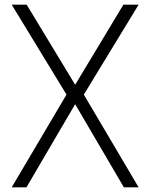

<svg xmlns="http://www.w3.org/2000/svg" viewBox="-20 -800 642 820"><path d="M572 0H509L301 -355L93 0H30L264 -396L30 -780H94L301 -438L507 -780H572L338 -396Z"/></svg>

Font: Tanohe Sans Light
Style: Regular
Weight: 300
Designer: Village Type and Design LLC & Cristiano Sobral
Foundry: Cooper Hewitt Smithsonian Design Museum
Version: Version 1.00;September 29, 2021;FontCreator 13.0.0.2655 64-b